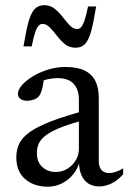

<svg xmlns="http://www.w3.org/2000/svg" viewBox="-20 -694 484 724"><path d="M306.5 -278.5 314.5 -245Q254 -230.5 216 -216Q178 -201.5 156.8 -186.5Q135.5 -171.5 127.2 -154.5Q119 -137.5 119 -117.5Q119 -82.5 139.8 -64Q160.5 -45.5 190 -45.5Q214 -45.5 233.8 -57.5Q253.5 -69.5 265.5 -89.2Q277.5 -109 277.5 -132.5V-318Q277.5 -355.5 258.2 -377.5Q239 -399.5 195.5 -399.5Q179 -399.5 159 -395Q139 -390.5 121 -381L146.5 -404Q145 -389.5 142.2 -374.8Q139.5 -360 135.8 -348.5Q132 -337 126 -330.5Q118.5 -322 106.2 -318Q94 -314 82 -314Q66 -314 56.8 -321.2Q47.5 -328.5 47.5 -340Q47.5 -356 63.5 -373.8Q79.5 -391.5 105.2 -407Q131 -422.5 162.8 -432Q194.5 -441.5 226.5 -441.5Q271.5 -441.5 299.2 -428Q327 -414.5 339.8 -388.2Q352.5 -362 352.5 -324V-88Q352.5 -72.5 357 -62.2Q361.5 -52 370.2 -46.8Q379 -41.5 392 -41.5Q404 -41.5 417.8 -46.2Q431.5 -51 444.5 -59V-37Q422.5 -12 399 -1.5Q375.5 9 355 9Q330 9 313 -2Q296 -13 287 -33.8Q278 -54.5 278 -83L281 -87.5Q274 -59 256.2 -37Q238.5 -15 213.5 -2.5Q188.5 10 160 10Q108.5 10 75 -18.5Q41.5 -47 41.5 -101Q41.5 -129.5 52.8 -152.8Q64 -176 93 -196.5Q122 -217 174 -237Q226 -257 306.5 -278.5ZM342.5 -669.5Q333.5 -613.5 324.5 -579.2Q315.5 -545 301.8 -529.5Q288 -514 264.5 -514Q242 -514 225.2 -527.5Q208.5 -541 194.8 -559Q181 -577 167.8 -590.5Q154.5 -604 140 -604Q132.5 -604 125.8 -597.2Q119 -590.5 112.8 -572.2Q106.5 -554 99.5 -519H68.5Q78 -576 87 -609.8Q96 -643.5 110 -659Q124 -674.5 147 -674.5Q169.5 -674.5 186.2 -661Q203 -647.5 216.5 -629.8Q230 -612 243.2 -598.2Q256.5 -584.5 271.5 -584.5Q279 -584.5 285.5 -591.2Q292 -598 298.5 -616.2Q305 -634.5 312 -669.5Z"/></svg>

Font: Newsreader 24pt
Style: Regular
Weight: 400
Designer: Hugues Gentile
Foundry: Production Type
Version: Version 1.003